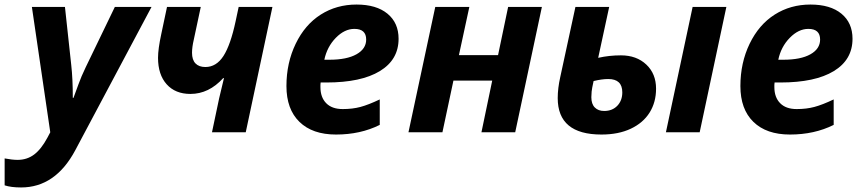

<svg xmlns="http://www.w3.org/2000/svg" viewBox="-89 -576 3757 836"><path d="M49.8 -545.9H193.8L221.2 -293Q228 -233.4 228 -149.9H231Q240.7 -174.8 252.4 -208.3Q264.2 -241.7 284.2 -283.2L411.1 -545.9H570.8L238.8 78.1Q152.3 240.2 2.9 240.2Q-41 240.2 -68.8 231V113.8Q-35.6 120.1 -12.2 120.1Q28.8 120.1 59.8 96.7Q90.8 73.2 117.2 23.9L129.9 0Z M638.2 -545.9H785.2L754.9 -403.8Q747.1 -370.6 747.1 -346.2Q747.1 -315.4 762.2 -299.8Q777.3 -284.2 805.2 -284.2Q853 -284.2 884 -332.3Q915 -380.4 937 -483.9L950.2 -545.9H1097.2L981 0H834L865.2 -147.9L886.2 -235.8H882.8Q820.3 -167 740.2 -167Q674.3 -167 636.7 -209Q599.1 -251 599.1 -324.2Q599.1 -362.8 613.3 -428.2Z M1454.1 -450.2Q1411.1 -450.2 1373 -411.1Q1335 -372.1 1323.2 -315.9H1345.2Q1420.9 -315.9 1463.1 -339.6Q1505.4 -363.3 1505.4 -403.8Q1505.4 -450.2 1454.1 -450.2ZM1374 9.8Q1271.5 9.8 1214.8 -45.4Q1158.2 -100.6 1158.2 -201.2Q1158.2 -302.2 1198.5 -385.5Q1238.8 -468.8 1307.6 -512.5Q1376.5 -556.2 1463.4 -556.2Q1549.8 -556.2 1598.1 -516.4Q1646.5 -476.6 1646.5 -407.2Q1646.5 -315.9 1564.9 -266.4Q1483.4 -216.8 1332 -216.8H1307.1L1306.2 -206.5V-196.8Q1306.2 -152.3 1331.3 -126.7Q1356.4 -101.1 1403.3 -101.1Q1445.8 -101.1 1480.5 -110.4Q1515.1 -119.6 1564.5 -143.1V-32.2Q1480.5 9.8 1374 9.8Z M1954.6 -545.9 1909.2 -335.9H2079.6L2123.5 -545.9H2270.5L2154.3 0H2007.3L2054.2 -225.1H1885.3L1837.4 0H1689.5L1806.2 -545.9Z M2563.5 -545.9 2515.6 -324.2Q2563.5 -335 2614.7 -335Q2682.6 -335 2725.1 -294.9Q2767.6 -254.9 2767.6 -189.9Q2767.6 -130.9 2739.5 -85.9Q2711.4 -41 2657.7 -15.6Q2604 9.8 2529.8 9.8Q2339.4 9.8 2339.4 -148.9Q2339.4 -191.4 2350.6 -241.2L2416.5 -545.9ZM2559.6 -231.9Q2531.7 -231.9 2495.6 -223.1Q2488.3 -190.4 2487.1 -177.5Q2485.8 -164.6 2485.8 -152.8Q2485.8 -123 2501 -107.9Q2516.1 -92.8 2541.5 -92.8Q2577.1 -92.8 2598.9 -115.5Q2620.6 -138.2 2620.6 -173.8Q2620.6 -231.9 2559.6 -231.9ZM2957.5 0H2810.5L2926.8 -545.9H3073.7Z M3430.7 -450.2Q3387.7 -450.2 3349.6 -411.1Q3311.5 -372.1 3299.8 -315.9H3321.8Q3397.5 -315.9 3439.7 -339.6Q3481.9 -363.3 3481.9 -403.8Q3481.9 -450.2 3430.7 -450.2ZM3350.6 9.8Q3248 9.8 3191.4 -45.4Q3134.8 -100.6 3134.8 -201.2Q3134.8 -302.2 3175 -385.5Q3215.3 -468.8 3284.2 -512.5Q3353 -556.2 3439.9 -556.2Q3526.4 -556.2 3574.7 -516.4Q3623 -476.6 3623 -407.2Q3623 -315.9 3541.5 -266.4Q3460 -216.8 3308.6 -216.8H3283.7L3282.7 -206.5V-196.8Q3282.7 -152.3 3307.9 -126.7Q3333 -101.1 3379.9 -101.1Q3422.4 -101.1 3457 -110.4Q3491.7 -119.6 3541 -143.1V-32.2Q3457 9.8 3350.6 9.8Z"/></svg>

Font: Zoram GWebM
Style: Bold Italic
Weight: 700
Italic angle: -12°
Foundry: Ascender Corporation
Version: Version 1.000